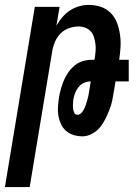

<svg xmlns="http://www.w3.org/2000/svg" viewBox="-52 -548 572 783"><path d="M-32 215 90 -520H191L178 -443Q188 -461 202 -477.5Q216 -494 233.5 -505.5Q251 -517 271 -522.5Q291 -528 310 -528Q336 -528 359.5 -520Q383 -512 400 -494.5Q417 -477 425.5 -454Q434 -431 437.5 -406Q441 -381 439.5 -355.5Q438 -330 434 -304H473V-216H419L413 -179Q410 -159 406 -139.5Q402 -120 394.5 -101Q387 -82 378 -63.5Q369 -45 356 -29Q343 -13 323.5 -2.5Q304 8 285 8Q266 8 248 2.5Q230 -3 217 -14.5Q204 -26 196.5 -42.5Q189 -59 186 -77Q183 -95 184.5 -114.5Q186 -134 189 -153Q192 -170 197 -187.5Q202 -205 209 -221.5Q216 -238 227 -253.5Q238 -269 252.5 -281Q267 -293 285 -298.5Q303 -304 320 -304H333L335 -313Q337 -327 338 -341.5Q339 -356 337 -370Q335 -384 331 -397Q327 -410 318 -420Q309 -430 296 -435Q283 -440 268 -440Q249 -440 229 -433Q209 -426 194.5 -411Q180 -396 172 -377Q164 -358 161 -339L69 215ZM264 -80Q274 -80 281 -88.5Q288 -97 292 -105.5Q296 -114 299 -123.5Q302 -133 304.5 -142Q307 -151 309 -160Q311 -169 312 -179L318 -216Q304 -216 290.5 -210Q277 -204 268 -192.5Q259 -181 254 -168Q249 -155 247 -141Q246 -132 245.5 -123Q245 -114 246 -105Q247 -96 251 -88Q255 -80 264 -80Z"/></svg>

Font: Iosevka Term Curly Semibold
Style: Italic
Weight: 600
Italic angle: -9°
Designer: Belleve Invis
Foundry: Belleve Invis
Version: Version 32.3.0